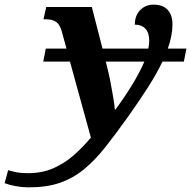

<svg xmlns="http://www.w3.org/2000/svg" viewBox="-188 -566 822 826"><path d="M-64 240Q-92 240 -119.5 235Q-147 230 -168 222L-153 166Q-141 170 -120 174.5Q-99 179 -68 179Q-7 179 41 158Q89 137 128.5 102.5Q168 68 203 26L113 -301H-2L9 -357H98L78 -430Q70 -460 54 -471.5Q38 -483 9 -483H-1L11 -536H207L253 -357H450Q454 -375 454 -391Q454 -425 437.5 -442.5Q421 -460 392 -460Q392 -499 415 -522.5Q438 -546 472 -546Q513 -546 533.5 -523.5Q554 -501 554 -461Q554 -414 534 -357H614L603 -301H511Q486 -249 449 -191Q412 -133 365 -67Q311 9 265.5 66.5Q220 124 173 162.5Q126 201 69.5 220.5Q13 240 -64 240ZM306 -95H309Q348 -148 380.5 -201Q413 -254 433 -301H267L273 -277Q280 -251 287 -214.5Q294 -178 299.5 -145Q305 -112 306 -95Z"/></svg>

Font: Noto Serif
Style: Bold Italic
Weight: 700
Italic angle: -12°
Designer: Monotype Design Team
Foundry: Monotype Imaging Inc.
Version: Version 2.013